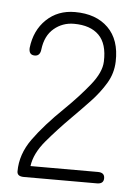

<svg xmlns="http://www.w3.org/2000/svg" viewBox="-43 -736 406 570"><g transform="rotate(5 160.0 -450.5)"><path d="M49 -200Q29 -200 29 -215Q29 -266 62 -312Q95 -358 152 -413Q193 -453 224 -491.5Q255 -530 256 -562Q258 -615 232.5 -640.5Q207 -666 158 -666Q124 -666 98.5 -644.5Q73 -623 68 -582Q66 -562 50 -562Q32 -562 33 -583Q39 -636 73 -668.5Q107 -701 158 -701Q221 -701 257 -665.5Q293 -630 291 -565Q290 -530 272 -500Q254 -470 228 -442.5Q202 -415 176 -389Q136 -349 103.5 -310.5Q71 -272 66 -234H267Q287 -234 287 -217Q287 -200 267 -200Z"/></g></svg>

Font: Zen Maru Gothic Light
Style: Regular
Weight: 300
Designer: Yoshimichi Ohira
Foundry: Positype
Version: Version 1.001